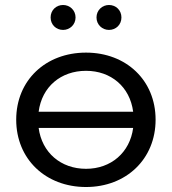

<svg xmlns="http://www.w3.org/2000/svg" viewBox="-20 -745 689 770"><path d="M325 -68C224 -68 148 -133 135 -232H514C501 -133 425 -68 325 -68ZM325 -461C425 -461 501 -397 514 -297H135C148 -397 224 -461 325 -461ZM325 -534C163 -534 45 -423 45 -265C45 -107 163 5 325 5C486 5 604 -107 604 -265C604 -423 486 -534 325 -534ZM233 -625C260 -625 283 -646 283 -675C283 -704 260 -725 233 -725C205 -725 183 -704 183 -675C183 -646 205 -625 233 -625ZM417 -625C445 -625 467 -646 467 -675C467 -704 445 -725 417 -725C390 -725 367 -704 367 -675C367 -646 390 -625 417 -625Z"/></svg>

Font: Montserrat-Alt1 Med
Style: Regular
Weight: 500
Designer: Differentunic
Foundry: Differentunic
Version: Version 7.222